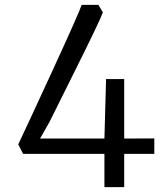

<svg xmlns="http://www.w3.org/2000/svg" viewBox="-20 -771 685 791"><path d="M75.2 -137.2 55.2 -176.3Q88.4 -245.6 197.8 -483.4Q307.1 -721.2 316.4 -751H385.3L403.8 -720.2Q393.1 -688.5 289.8 -481.4Q186.5 -274.4 184.1 -269L145 -200.2H410.2L417 -445.3H491.7V-200.2L615.7 -200.7V-137.2H491.7V0H410.2V-137.2Z"/></svg>

Font: HaufeMerriweatherSansLt
Style: Regular
Weight: 300
Designer: Eben Sorkin
Foundry: Eben Sorkin
Version: Version 1.56